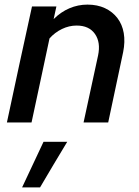

<svg xmlns="http://www.w3.org/2000/svg" viewBox="-20 -532 605 834"><path d="M10 0Q37 -127 64 -252Q91 -377 119 -504H225Q222 -490 219 -476.5Q216 -463 213 -449Q244 -480 281.5 -496Q319 -512 360 -512Q403 -512 436 -496.5Q469 -481 490 -453.5Q511 -426 517.5 -388.5Q524 -351 515 -306Q499 -229 482.5 -153Q466 -77 450 0H343L406 -291Q418 -348 392.5 -384.5Q367 -421 313 -421Q280 -421 249 -406Q218 -391 195 -365Q175 -273 156 -182Q137 -91 117 0ZM169 84H272Q242 134 212.5 183Q183 232 154 282H76Z"/></svg>

Font: Rosa Sans Medium
Style: Italic
Weight: 500
Italic angle: -12°
Designer: Pentagram / MCKL
Foundry: Pentagram / MCKL
Version: Version 1.005;September 16, 2019;FontCreator 11.5.0.2425 64-